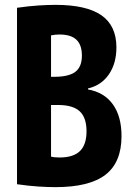

<svg xmlns="http://www.w3.org/2000/svg" viewBox="-20 -760 540 790"><path d="M208 10Q178 10 138 7.5Q98 5 50 -2V-728Q99 -735 138.5 -737.5Q178 -740 208 -740Q336 -740 397.5 -697Q459 -654 459 -565Q459 -499 428 -454Q397 -409 342 -396V-392Q409 -380 444.5 -330.5Q480 -281 480 -200Q480 -92 414 -41Q348 10 208 10ZM167 -126Q177 -119 190 -115.5Q203 -112 225 -112Q282 -112 309 -138.5Q336 -165 336 -220Q336 -276 308 -302Q280 -328 219 -328H120V-444H204Q263 -444 290 -464.5Q317 -485 317 -531Q317 -575 294.5 -596.5Q272 -618 225 -618Q208 -618 193 -615Q178 -612 167 -604L190 -646V-84Z"/></svg>

Font: M PLUS 1 Code
Style: Bold
Weight: 700
Designer: Coji Morishita
Foundry: UNDERFOREST DESIGN
Version: Version 1.002